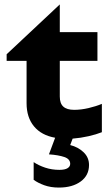

<svg xmlns="http://www.w3.org/2000/svg" viewBox="-20 -617 490 867"><path d="M250 -342V-181Q250 -150 266 -135.5Q282 -121 315 -121Q346 -121 380 -129Q414 -137 440 -148V-20Q415 -10 380 -2Q345 6 308 9L297 38Q333 47 357.5 70.5Q382 94 382 128Q382 175 344.5 202.5Q307 230 246 230Q209 230 180 219.5Q151 209 132 195V115Q154 130 184 140Q214 150 248 150Q273 150 285 142.5Q297 135 297 123Q297 101 270.5 92Q244 83 201 80L229 5Q167 -6 133.5 -46.5Q100 -87 100 -151V-342H10V-372L250 -597V-472H420V-342Z"/></svg>

Font: Madhuban Bold
Style: Regular
Weight: 700
Designer: jaikishan Patel
Foundry: MagicType
Version: Version 1.000